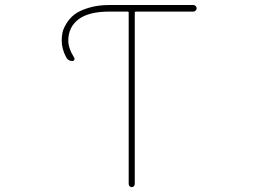

<svg xmlns="http://www.w3.org/2000/svg" viewBox="-20 -773 1040 770"><path d="M496.1 -35.2V-722.7Q496.1 -726.6 491.2 -726.6H418.9Q336.9 -726.6 295.9 -696.3Q253.9 -665 253.9 -610.4Q253.9 -579.1 277.3 -542Q280.3 -537.1 277.8 -532.7Q275.4 -528.3 270.5 -528.3Q253.9 -528.3 246.1 -542Q227.5 -576.2 227.5 -610.4Q227.5 -626 230.5 -641.6Q233.4 -657.2 246.1 -678.2Q258.8 -699.2 277.8 -714.4Q296.9 -729.5 334 -741.2Q371.1 -752.9 418.9 -752.9H755.9Q760.7 -752.9 764.6 -749Q768.6 -745.1 768.6 -739.7Q768.6 -734.4 764.6 -730.5Q760.7 -726.6 755.9 -726.6H525.4Q520.5 -726.6 520.5 -722.7V-35.2Q520.5 -30.3 517.1 -26.4Q513.7 -22.5 508.3 -22.5Q502.9 -22.5 499.5 -26.4Q496.1 -30.3 496.1 -35.2Z"/></svg>

Font: Rounded-L Mgen+ 2m thin
Style: Regular
Weight: 100
Designer: [Source Han Sans]
Ryoko NISHIZUKA  (kana & ideographs); Paul D. Hunt (Latin, Greek & Cyrillic); Wenlong ZHANG  (bopomofo
Version: Version 1.059.20150602